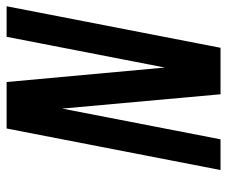

<svg xmlns="http://www.w3.org/2000/svg" viewBox="-74 -622 696 589"><g transform="rotate(-90 274.5 -328.0)"><path d="M455.6 -656.2H549.3L421.9 0H279.3L235.4 -485.8L141.1 0H46.9L174.3 -656.2H316.9L361.3 -170.9Z"/></g></svg>

Font: Lambda
Style: Italic
Weight: 400
Italic angle: -11°
Designer: GGBotNet
Version: 0.22